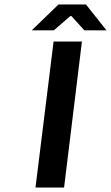

<svg xmlns="http://www.w3.org/2000/svg" viewBox="-20 -840 497 860"><path d="M139 0H267L347 -654H220ZM221 -704 295 -768H300L358 -704H457L365 -820H242L122 -704Z"/></svg>

Font: Falling Sky
Style: ExtObl
Weight: 400
Designer: Paul D. Hunt
Foundry: Adobe Systems Incorporated
Version: Version 1.02